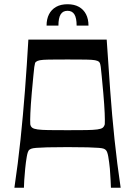

<svg xmlns="http://www.w3.org/2000/svg" viewBox="-20 -887 638 907"><path d="M48 0Q65 -114 77 -228.5Q89 -343 98 -460.5Q107 -578 114 -700H484Q492 -578 500.5 -460.5Q509 -343 521 -228.5Q533 -114 550 0H504Q504 -9 502.5 -35Q501 -61 499 -90Q496 -121 491.5 -147Q487 -173 479 -179Q476 -182 470 -184.5Q464 -187 447 -188.5Q430 -190 395 -191Q360 -192 299 -192Q238 -192 203 -191Q168 -190 151 -188.5Q134 -187 128 -184.5Q122 -182 118 -179Q111 -173 106.5 -147Q102 -121 99 -90Q96 -61 94.5 -35Q93 -9 93 0ZM299 -272Q354 -272 387.5 -272.5Q421 -273 439.5 -275.5Q458 -278 465 -283.5Q472 -289 475 -300Q476 -317 474.5 -353Q473 -389 468 -447Q463 -498 460.5 -527.5Q458 -557 456 -570.5Q454 -584 452 -588.5Q450 -593 448 -595Q442 -600 429 -602.5Q416 -605 386 -605.5Q356 -606 299 -606Q242 -606 211.5 -605.5Q181 -605 168.5 -602.5Q156 -600 150 -595Q147 -593 145.5 -588.5Q144 -584 142 -570.5Q140 -557 137.5 -527.5Q135 -498 130 -447Q125 -389 123.5 -353Q122 -317 123 -300Q125 -289 132.5 -283.5Q140 -278 158 -275.5Q176 -273 210 -272.5Q244 -272 299 -272ZM200 -766Q200 -797 211.5 -819.5Q223 -842 245 -854.5Q267 -867 299 -867Q331 -867 353 -854.5Q375 -842 386.5 -819.5Q398 -797 398 -766H342Q342 -802 331.5 -819Q321 -836 299 -836Q277 -836 266.5 -819Q256 -802 256 -766Z"/></svg>

Font: Ojuju Medium
Style: Regular
Weight: 500
Designer: Chisaokwu Joboson, Mirko Velimirovic
Foundry: Udi Foundry
Version: Version 1.000